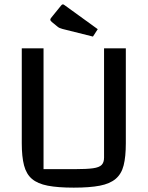

<svg xmlns="http://www.w3.org/2000/svg" viewBox="-20 -847 678 882"><path d="M319 15Q246 15 199.5 6Q153 -3 127 -25Q101 -47 90.5 -87Q80 -127 80 -189V-625H180V-70H324Q378 -70 407 -74Q436 -78 447 -89.5Q458 -101 458 -123V-625H558V-189Q558 -127 548 -87.5Q538 -48 511.5 -25.5Q485 -3 438.5 6Q392 15 319 15ZM407 -679 267 -714Q258 -717 254 -718.5Q250 -720 245 -724L218 -746Q211 -752 211 -757Q211 -761 218 -769L261 -822Q265 -827 269 -827Q272 -827 277 -823L429 -713Z"/></svg>

Font: Changa ExtraLight
Style: Regular
Weight: 400
Version: Version 3.002; ttfautohint (v1.8.2)